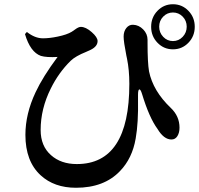

<svg xmlns="http://www.w3.org/2000/svg" viewBox="-20 -848 940 907"><path d="M339 39Q236 39 172 -20Q100 -86 100 -211Q100 -310 148 -412Q182 -485 252 -579Q200 -576 173 -584Q123 -602 98 -687L107 -697Q145 -667 183 -667Q214 -667 252 -675Q296 -684 319 -698Q326 -702 335 -709Q351 -721 362 -721Q385 -721 413 -696.5Q441 -672 441 -654Q441 -629 409 -613Q402 -610 387 -603Q337 -583 314 -561Q257 -505 220 -430Q172 -334 172 -234Q172 -158 221 -115Q268 -73 343 -73Q591 -73 591 -452Q591 -517 580 -571Q579 -575 577 -585Q564 -651 564 -675Q564 -700 577 -716Q590 -732 609 -731Q636 -730 656.5 -709Q677 -688 677 -660Q677 -655 677 -644Q677 -553 684 -511Q703 -418 787 -338Q828 -299 828 -245Q828 -221 818 -205Q808 -189 790 -189Q754 -189 724 -239Q685 -292 651 -404Q644 -427 638 -425.5Q632 -424 632 -400Q632 -394 632 -380Q634 -267 621 -194Q605 -100 547 -40Q472 39 339 39ZM797 -828Q840 -828 870 -797Q900 -766 900 -721.5Q900 -677 870 -646Q840 -615 797 -615Q754 -615 724 -646Q694 -677 694 -721.5Q694 -766 724 -797Q754 -828 797 -828ZM797 -654Q824 -654 843 -674Q862 -694 862 -722Q862 -750 843 -769.5Q824 -789 797 -789Q770 -789 751 -769.5Q732 -750 732 -722Q732 -694 751 -674Q770 -654 797 -654Z"/></svg>

Font: GenRyuMin TW B
Style: Regular
Weight: 700
Version: Version 1.501;PS 1;hotconv 16.6.51;makeotf.lib2.5.65220